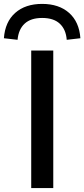

<svg xmlns="http://www.w3.org/2000/svg" viewBox="-59 -964 432 984"><path d="M101 0V-705H214V0ZM31 -760 -39 -768Q-33 -852 19 -898Q71 -944 157 -944Q243 -944 295 -898Q347 -852 353 -768L283 -760Q279 -813 247.5 -842.5Q216 -872 157 -872Q99 -872 67.5 -843Q36 -814 31 -760Z"/></svg>

Font: Nunito Sans 10pt SemiExpanded SemiBold
Style: Regular
Weight: 600
Width: 6
Designer: Vernon Adams
Foundry: Vernon Adams
Version: Version 3.101;gftools[0.9.27]